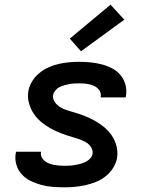

<svg xmlns="http://www.w3.org/2000/svg" viewBox="-20 -792 640 820"><path d="M255 8Q229 8 204 6Q179 4 155.5 -2.5Q132 -9 110.5 -19.5Q89 -30 73 -47.5Q57 -65 50 -88.5Q43 -112 47 -137Q48 -139 48 -140.5Q48 -142 49 -144H156Q155 -143 155 -142.5Q155 -142 155 -142Q153 -130 158 -120.5Q163 -111 171 -104.5Q179 -98 189 -94Q199 -90 210 -88Q221 -86 232 -85Q243 -84 255 -84Q266 -84 277 -84.5Q288 -85 299.5 -87Q311 -89 322.5 -92Q334 -95 344.5 -100Q355 -105 364 -114Q373 -123 375 -134Q377 -145 373 -155Q369 -165 362 -172.5Q355 -180 346 -185Q337 -190 327.5 -194Q318 -198 308 -201Q298 -204 288 -207Q264 -214 240.5 -223Q217 -232 195.5 -244Q174 -256 155.5 -271.5Q137 -287 123.5 -307.5Q110 -328 103.5 -352.5Q97 -377 101 -403Q105 -425 117.5 -445Q130 -465 148 -480Q166 -495 187.5 -504.5Q209 -514 231 -519Q253 -524 275 -526Q297 -528 319 -528Q344 -528 368 -525.5Q392 -523 415 -517Q438 -511 459 -500Q480 -489 494.5 -471.5Q509 -454 515.5 -431Q522 -408 518 -383Q518 -381 517.5 -379.5Q517 -378 517 -376H410Q410 -377 410 -377.5Q410 -378 410 -378Q413 -395 403.5 -407.5Q394 -420 380 -426Q366 -432 350.5 -434Q335 -436 319 -436Q308 -436 297.5 -435.5Q287 -435 276.5 -433Q266 -431 255 -428Q244 -425 234 -420Q224 -415 216.5 -406Q209 -397 207 -387Q205 -376 209 -366Q213 -356 220 -348.5Q227 -341 235.5 -335.5Q244 -330 253.5 -326Q263 -322 273 -319Q283 -316 293 -313H294Q318 -306 341 -297Q364 -288 385.5 -276Q407 -264 425.5 -248.5Q444 -233 457.5 -213Q471 -193 477.5 -168.5Q484 -144 480 -118Q476 -95 463 -74.5Q450 -54 431 -39Q412 -24 389.5 -15Q367 -6 344.5 -1Q322 4 299.5 6Q277 8 255 8ZM326 -573 278 -627 452 -772 511 -708Z"/></svg>

Font: Iosevka SS04 Semibold Extended
Style: Italic
Weight: 600
Width: 7
Italic angle: -9°
Monospace: yes
Designer: Belleve Invis
Foundry: Belleve Invis
Version: Version 19.0.0; ttfautohint (v1.8.4)